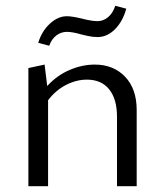

<svg xmlns="http://www.w3.org/2000/svg" viewBox="-20 -643 570 663"><path d="M280 -368Q244 -368 208.5 -350Q173 -332 146 -297V0H78V-408L134 -420L143 -346Q177 -383 220.5 -401.5Q264 -420 307 -420Q372 -420 412 -378Q452 -336 452 -263V0H384V-240Q384 -301 357 -334.5Q330 -368 280 -368ZM211 -587Q228 -587 262 -579Q296 -570 317 -570Q337 -570 353.5 -584Q370 -598 378 -623L416 -613Q404 -569 377 -542Q350 -515 317 -515Q300 -515 282.5 -519Q265 -523 261 -524Q230 -533 211 -533Q191 -533 174.5 -520.5Q158 -508 150 -485L112 -495Q124 -535 152 -561Q180 -587 211 -587Z"/></svg>

Font: QiushuiShotai Bright
Style: Regular
Weight: 400
Designer: Christian Thalmann (Catharsis Fonts)
Version: Version 1.250;